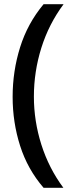

<svg xmlns="http://www.w3.org/2000/svg" viewBox="-20 -734 352 912"><path d="M40 -274Q40 -396 75.5 -509.5Q111 -623 187 -714H282Q212 -620 176.5 -507Q141 -394 141 -275Q141 -159 176.5 -47Q212 65 281 158H187Q111 70 75.5 -41.5Q40 -153 40 -274Z"/></svg>

Font: Noto Sans Myanmar Medium
Style: Regular
Weight: 500
Designer: Monotype Design Team
Foundry: Monotype Imaging Inc.
Version: Version 2.107; ttfautohint (v1.8.4.7-5d5b)